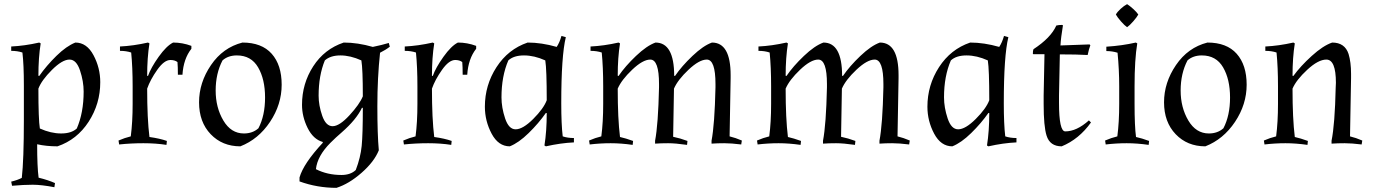

<svg xmlns="http://www.w3.org/2000/svg" viewBox="-20 -690 6618 925"><path d="M463 -294Q463 -190 407 -103.5Q351 -17 257 15Q203 15 159 5Q159 114 166 166Q211 177 245 192L242 212Q180 200 137.5 200Q95 200 38 205L34 185Q64 178 85 167Q95 81 95 -114V-277Q95 -379 88 -437Q64 -445 34 -445V-466Q98 -469 169 -485L176 -481Q165 -412 165 -325L169 -324Q204 -374 252 -421Q300 -468 343 -485Q398 -485 430.5 -424Q463 -363 463 -294ZM383 -249Q383 -298 365.5 -350.5Q348 -403 315 -403Q280 -403 230 -353Q180 -303 165 -263Q165 -114 172 -71Q225 -47 274.5 -47Q324 -47 350 -71Q383 -147 383 -249Z M782 8Q731 0 671 0Q611 0 554 6L551 -13Q581 -26 610 -33Q619 -101 619 -190V-274Q619 -366 612 -437Q588 -445 558 -445V-466Q622 -469 693 -485L700 -481Q689 -412 689 -325L693 -324Q707 -364 744.5 -416.5Q782 -469 814 -485Q859 -485 902 -469V-455Q864 -407 859 -330H837Q837 -369 835 -391Q822 -401 801 -401Q771 -401 737.5 -353.5Q704 -306 689 -263Q689 -118 700 -30Q750 -23 784 -11Z M1148 -485Q1241 -485 1289 -431Q1337 -377 1337 -282Q1337 -187 1281 -103Q1225 -19 1138 15Q1051 15 995 -43.5Q939 -102 939 -197Q939 -292 996.5 -376.5Q1054 -461 1148 -485ZM1121 -423Q1079 -423 1052 -399Q1019 -336 1019 -254Q1019 -172 1056 -109.5Q1093 -47 1155 -47Q1197 -47 1225 -72Q1257 -133 1257 -220.5Q1257 -308 1223.5 -365.5Q1190 -423 1121 -423Z M1435 -185Q1435 -287 1489 -370.5Q1543 -454 1636 -485Q1703 -485 1776 -464Q1820 -473 1853 -483L1858 -465Q1839 -450 1811 -436Q1798 -315 1798 -178.5Q1798 -42 1805 34Q1783 89 1722 142.5Q1661 196 1601 215Q1508 215 1423 184V165Q1442 98 1535 -2V-6Q1489 -19 1462 -73.5Q1435 -128 1435 -185ZM1515 -229Q1515 -182 1532.5 -132Q1550 -82 1582.5 -82Q1615 -82 1663.5 -134.5Q1712 -187 1728 -226Q1728 -357 1721 -399Q1668 -423 1620 -423Q1572 -423 1545 -399Q1515 -326 1515 -229ZM1625 153Q1669 153 1694 129Q1717 69 1722.5 13Q1728 -43 1728 -170L1724 -171Q1697 -114 1626 -52Q1598 -28 1572 -2Q1509 61 1502 125Q1557 153 1625 153Z M2154 8Q2103 0 2043 0Q1983 0 1926 6L1923 -13Q1953 -26 1982 -33Q1991 -101 1991 -190V-274Q1991 -366 1984 -437Q1960 -445 1930 -445V-466Q1994 -469 2065 -485L2072 -481Q2061 -412 2061 -325L2065 -324Q2079 -364 2116.5 -416.5Q2154 -469 2186 -485Q2231 -485 2274 -469V-455Q2236 -407 2231 -330H2209Q2209 -369 2207 -391Q2194 -401 2173 -401Q2143 -401 2109.5 -353.5Q2076 -306 2061 -263Q2061 -118 2072 -30Q2122 -23 2156 -11Z M2316 -176Q2316 -280 2372 -366.5Q2428 -453 2522 -485Q2589 -485 2662 -464Q2676 -485 2685 -517L2706 -511Q2684 -421 2684 -193Q2684 -91 2691 -33Q2715 -25 2745 -25V-4Q2681 -1 2610 15L2603 11Q2614 -58 2614 -145L2610 -146Q2575 -96 2527 -49Q2479 -2 2436 15Q2381 15 2348.5 -46Q2316 -107 2316 -176ZM2396 -221Q2396 -172 2413.5 -119.5Q2431 -67 2464 -67Q2499 -67 2549 -117Q2599 -167 2614 -207Q2614 -356 2607 -399Q2554 -423 2504.5 -423Q2455 -423 2429 -399Q2396 -323 2396 -221Z M3551 6Q3503 0 3469.5 0Q3436 0 3408 2V-12Q3423 -90 3427 -269Q3427 -277 3427 -285Q3427 -403 3385 -403Q3349 -403 3297 -354Q3245 -305 3227 -263L3223 -31Q3257 -24 3292 -11L3290 8Q3234 0 3199 0Q3164 0 3136 2V-12Q3151 -90 3155 -269Q3155 -277 3155 -285Q3155 -403 3113 -403Q3077 -403 3025.5 -354Q2974 -305 2956 -263Q2956 -118 2967 -30Q2994 -24 3030 -11L3028 8Q2972 0 2922 0Q2872 0 2821 6L2818 -13Q2848 -26 2877 -33Q2886 -101 2886 -190V-274Q2886 -366 2879 -437Q2855 -445 2825 -445V-466Q2889 -469 2960 -485L2967 -481Q2956 -412 2956 -325L2960 -324Q2992 -371 3044 -420.5Q3096 -470 3138 -485Q3228 -485 3228 -325L3232 -324Q3264 -371 3316 -420.5Q3368 -470 3410 -485Q3500 -485 3500 -328Q3500 -321 3500 -314L3495 -33Q3524 -26 3554 -13Z M4360 6Q4312 0 4278.5 0Q4245 0 4217 2V-12Q4232 -90 4236 -269Q4236 -277 4236 -285Q4236 -403 4194 -403Q4158 -403 4106 -354Q4054 -305 4036 -263L4032 -31Q4066 -24 4101 -11L4099 8Q4043 0 4008 0Q3973 0 3945 2V-12Q3960 -90 3964 -269Q3964 -277 3964 -285Q3964 -403 3922 -403Q3886 -403 3834.5 -354Q3783 -305 3765 -263Q3765 -118 3776 -30Q3803 -24 3839 -11L3837 8Q3781 0 3731 0Q3681 0 3630 6L3627 -13Q3657 -26 3686 -33Q3695 -101 3695 -190V-274Q3695 -366 3688 -437Q3664 -445 3634 -445V-466Q3698 -469 3769 -485L3776 -481Q3765 -412 3765 -325L3769 -324Q3801 -371 3853 -420.5Q3905 -470 3947 -485Q4037 -485 4037 -325L4041 -324Q4073 -371 4125 -420.5Q4177 -470 4219 -485Q4309 -485 4309 -328Q4309 -321 4309 -314L4304 -33Q4333 -26 4363 -13Z M4448 -176Q4448 -280 4504 -366.5Q4560 -453 4654 -485Q4721 -485 4794 -464Q4808 -485 4817 -517L4838 -511Q4816 -421 4816 -193Q4816 -91 4823 -33Q4847 -25 4877 -25V-4Q4813 -1 4742 15L4735 11Q4746 -58 4746 -145L4742 -146Q4707 -96 4659 -49Q4611 -2 4568 15Q4513 15 4480.5 -46Q4448 -107 4448 -176ZM4528 -221Q4528 -172 4545.5 -119.5Q4563 -67 4596 -67Q4631 -67 4681 -117Q4731 -167 4746 -207Q4746 -356 4739 -399Q4686 -423 4636.5 -423Q4587 -423 4561 -399Q4528 -323 4528 -221Z M5082 -195Q5082 -57 5112 -57Q5167 -57 5226 -110L5236 -100Q5178 -19 5095 15Q5038 15 5022 -37Q5008 -81 5008 -189Q5008 -208 5008 -230L5012 -429H4958L4956 -431Q4956 -447 4959 -453Q5043 -508 5069 -567Q5081 -570 5097 -570L5101 -568Q5091 -508 5089 -471L5229 -476L5233 -472Q5226 -454 5220 -425Q5169 -428 5086 -428L5082 -230Q5082 -212 5082 -195Z M5446 -274V-190Q5446 -82 5453 -30Q5481 -24 5516 -11L5514 8Q5458 0 5408 0Q5358 0 5307 6L5304 -13Q5334 -26 5363 -33Q5372 -101 5372 -190V-274Q5372 -355 5364 -436Q5338 -444 5310 -444V-465Q5387 -470 5452 -485L5459 -481Q5446 -404 5446 -274ZM5464 -620Q5457 -607 5439.5 -587Q5422 -567 5410 -559Q5398 -567 5380.5 -587Q5363 -607 5356 -620Q5362 -632 5379 -647.5Q5396 -663 5410 -670Q5423 -662 5440 -646.5Q5457 -631 5464 -620Z M5797 -485Q5890 -485 5938 -431Q5986 -377 5986 -282Q5986 -187 5930 -103Q5874 -19 5787 15Q5700 15 5644 -43.5Q5588 -102 5588 -197Q5588 -292 5645.5 -376.5Q5703 -461 5797 -485ZM5770 -423Q5728 -423 5701 -399Q5668 -336 5668 -254Q5668 -172 5705 -109.5Q5742 -47 5804 -47Q5846 -47 5874 -72Q5906 -133 5906 -220.5Q5906 -308 5872.5 -365.5Q5839 -423 5770 -423Z M6416 -291Q6416 -403 6370 -403Q6331 -403 6278 -354Q6225 -305 6207 -263Q6207 -118 6218 -30Q6245 -24 6281 -11L6279 8Q6223 0 6173 0Q6123 0 6072 6L6069 -13Q6099 -26 6128 -33Q6137 -101 6137 -190V-274Q6137 -366 6130 -437Q6106 -445 6076 -445V-466Q6140 -469 6211 -485L6218 -481Q6207 -412 6207 -325L6211 -324Q6245 -371 6299.5 -420.5Q6354 -470 6398 -485Q6459 -485 6477 -430Q6489 -391 6489 -334Q6489 -325 6489 -314L6484 -33Q6513 -26 6543 -13L6540 6Q6492 0 6458.5 0Q6425 0 6395 2V-12Q6411 -90 6415 -269Q6416 -279 6416 -291Z"/></svg>

Font: Almendra
Style: Regular
Weight: 400
Designer: Ana Sanfelippo
Foundry: Ana Sanfelippo
Version: Version 1.004